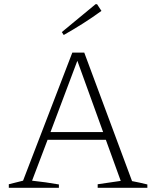

<svg xmlns="http://www.w3.org/2000/svg" viewBox="-20 -896 744 916"><path d="M610 -32Q647 -25 683 -16V0H446V-17L556 -33L485 -229H207L133 -34Q199 -27 261 -16V0H22V-17L90 -34L325 -645H382ZM221 -266H472L349 -606ZM284 -729 275 -743 436 -876H443L464 -844Q420 -812 375 -783.5Q330 -755 284 -729Z"/></svg>

Font: Piazzolla SC ExtraLight
Style: Regular
Weight: 200
Designer: Juan Pablo del Peral
Foundry: Huerta Tipografica
Version: Version 1.330